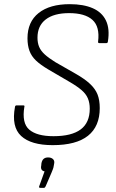

<svg xmlns="http://www.w3.org/2000/svg" viewBox="-20 -686 555 922"><path d="M233 11Q129 11 81.5 -33Q34 -77 52 -173Q53 -180 60 -180H91Q100 -180 97 -173Q84 -95 120.5 -63.5Q157 -32 237 -32Q324 -32 367.5 -64.5Q411 -97 411 -164Q411 -192 402 -213.5Q393 -235 371.5 -253.5Q350 -272 312 -294L211 -353Q174 -375 152.5 -395.5Q131 -416 121.5 -442Q112 -468 112 -502Q112 -581 165.5 -623.5Q219 -666 315 -666Q381 -666 425.5 -646.5Q470 -627 489 -587Q508 -547 498 -486Q497 -479 491 -479H457Q450 -479 451 -486Q460 -558 424 -590.5Q388 -623 312 -623Q239 -623 199.5 -592.5Q160 -562 160 -505Q160 -480 168 -461Q176 -442 194.5 -425Q213 -408 245 -388L343 -332Q387 -307 412.5 -283Q438 -259 448.5 -232Q459 -205 459 -167Q459 -79 402.5 -34Q346 11 233 11ZM173 216Q166 216 168 209L194 137Q173 133 178 109L179 98Q182 83 190 76.5Q198 70 211 70Q226 70 234.5 78Q243 86 240 100L238 111Q237 119 234 126.5Q231 134 227 144L199 209Q196 216 191 216Z"/></svg>

Font: Sofia Sans Semi Condensed Light
Style: Italic
Weight: 300
Italic angle: -9°
Version: Version 4.100